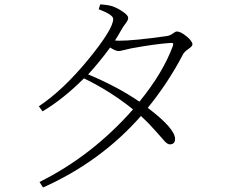

<svg xmlns="http://www.w3.org/2000/svg" viewBox="-20 -792 1040 852"><path d="M747.1 -587.9Q750 -596.7 747.6 -599.6Q745.1 -602.5 737.3 -601.6Q667 -596.7 560.5 -577.1Q551.8 -575.2 532.2 -570.3Q512.7 -565.4 505.9 -565.4Q493.2 -565.4 468.8 -581.1Q419.9 -514.6 371.1 -461.9Q502 -407.2 598.6 -340.8Q702.1 -466.8 747.1 -587.9ZM418 -751 424.8 -772.5Q460 -770.5 480.5 -763.7Q503.9 -754.9 526.4 -739.3Q548.8 -723.6 548.8 -712.9Q548.8 -706.1 544.9 -699.2Q541 -692.4 532.7 -681.6Q524.4 -670.9 519.5 -661.1Q500 -627 490.2 -612.3Q497.1 -611.3 507.8 -611.3Q575.2 -611.3 718.8 -631.8Q734.4 -633.8 746.6 -643.1Q758.8 -652.3 764.6 -652.3Q781.2 -652.3 807.6 -630.9Q834 -609.4 834 -594.7Q834 -586.9 815.4 -574.2Q796.9 -561.5 791 -548.8Q725.6 -423.8 635.7 -313.5Q756.8 -221.7 756.8 -175.8Q756.8 -151.4 733.4 -151.4Q723.6 -151.4 710.9 -165Q698.2 -178.7 668.9 -212.4Q639.6 -246.1 605.5 -277.3Q426.8 -74.2 170.9 40L155.3 15.6Q388.7 -100.6 570.3 -306.6Q469.7 -387.7 352.5 -444.3Q260.7 -352.5 168.9 -297.9L152.3 -320.3Q260.7 -392.6 371.6 -527.8Q482.4 -663.1 482.4 -708Q482.4 -726.6 418 -751Z"/></svg>

Font: GenYoMin TW TTF ExtraLight
Style: Regular
Weight: 250
Version: Version 1.300